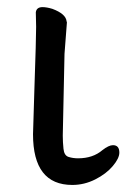

<svg xmlns="http://www.w3.org/2000/svg" viewBox="-20 -505 357 542"><path d="M184.1 17.1Q73.2 17.1 73.2 -126L77.1 -253.9Q82 -397 82 -429.2L81.1 -470.2Q83 -484.9 100.1 -484.9Q111.8 -484.9 127.9 -480Q166 -465.8 168 -444.8L168.9 -441.9L162.1 -353L157.2 -122.1Q157.2 -104 159.2 -85Q161.1 -65.9 173.6 -62Q186 -58.1 200.2 -58.1Q242.2 -58.1 269 -81.1Q287.1 -95.2 298.8 -95.2Q316.9 -95.2 316.9 -74.2Q316.9 -58.1 298.3 -36.1Q279.8 -14.2 248.8 1.5Q217.8 17.1 184.1 17.1Z"/></svg>

Font: LXGW WenKai Screen
Style: Regular
Weight: 400
Designer: LXGW / Fontworks Inc.
Foundry: LXGW / Fontworks Inc.
Version: Version 1.510;January 18,2025